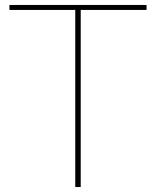

<svg xmlns="http://www.w3.org/2000/svg" viewBox="-20 -753 628 773"><path d="M570 -733V-713H305V0H283V-713H18V-733Z"/></svg>

Font: IBM Plex Sans JP Thin
Style: Regular
Weight: 100
Designer: Mike Abbink; Paul van der Laan; Pieter van Rosmalen; Wujin Sim; Yejin Wi; Jinhee Kim; Boomi Park; Yona Kim; Kichan Ma
Foundry: Sandoll Inc.
Version: Version 1.001